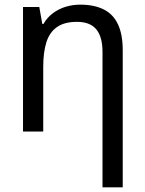

<svg xmlns="http://www.w3.org/2000/svg" viewBox="-20 -566 624 826"><path d="M325 -546Q385 -546 426 -525.5Q467 -505 487.5 -461.5Q508 -418 508 -349V240H421V-343Q421 -407 394.5 -439.5Q368 -472 311 -472Q257 -472 225 -449.5Q193 -427 179.5 -384Q166 -341 166 -278V0H79V-536H149L162 -463H167Q183 -491 208 -509.5Q233 -528 263 -537Q293 -546 325 -546Z"/></svg>

Font: Noto Sans Display
Style: Regular
Weight: 400
Designer: Monotype Design Team
Foundry: Monotype Imaging Inc.
Version: Version 2.003